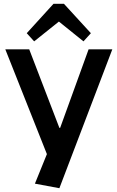

<svg xmlns="http://www.w3.org/2000/svg" viewBox="-20 -800 619 1012"><path d="M164 168 246 -34 235 32 8 -540H134L293 -126H297L447 -540H572L293 192ZM121 -625 262 -780H317L459 -625L420 -582L256 -714H325L160 -582Z"/></svg>

Font: Pathway Extreme 28pt SemiBold
Style: Regular
Weight: 600
Designer: Eduardo Rodriguez Tunni
Foundry: Eduardo Rodriguez Tunni
Version: Version 1.001;gftools[0.9.26]